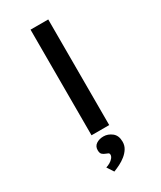

<svg xmlns="http://www.w3.org/2000/svg" viewBox="-245 -822 977 1165"><g transform="rotate(-30 244.0 -240.0)"><path d="M182 0V-740H306V0ZM192 260 162 214Q176 210 190 202Q204 194 213.5 182.5Q223 171 223 160Q223 150 216.5 146.5Q210 143 201 140Q187 135 178 126.5Q169 118 169 97Q169 70 190 56Q211 42 241 42Q272 42 299 63Q326 84 326 128Q326 154 313 175Q300 196 279.5 212.5Q259 229 236 240.5Q213 252 192 260Z"/></g></svg>

Font: Lexend Tera Medium
Style: Regular
Weight: 500
Designer: Bonnie Shaver-Troup, Thomas Jockin
Foundry: Lexend
Version: Version 1.007